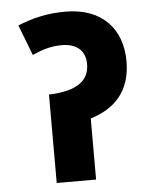

<svg xmlns="http://www.w3.org/2000/svg" viewBox="-48 -673 567 714"><g transform="rotate(-5 235.0 -316.0)"><path d="M223 -632C153 -632 98 -618 44 -596L88 -482C123 -498 157 -509 198 -509C255 -509 286 -480 286 -431C286 -372 245 -334 135 -330V0H282V-228C371 -255 433 -315 433 -429C433 -547 361 -632 223 -632Z"/></g></svg>

Font: Noto Sans SemiCondensed ExtraBold
Style: Italic
Weight: 800
Width: 4
Italic angle: -12°
Designer: Monotype Design Team
Foundry: Monotype Imaging Inc.
Version: Version 2.013